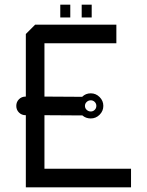

<svg xmlns="http://www.w3.org/2000/svg" viewBox="-20 -805 633 825"><path d="M331 -785H374V-730H331ZM239 -785H282V-730H239ZM131 -699 91 -659V-390Q91 -390 90 -390Q73 -390 61.5 -378.5Q50 -367 50 -350Q50 -333 61.5 -321.5Q73 -310 90 -310Q91 -310 91 -310V0H543V-80Q543 -80 171 -80V-310L334 -309Q349 -296 370 -296Q392 -296 408 -312Q424 -328 424 -350Q424 -372 408 -388Q392 -404 370 -404Q348 -404 333 -389L171 -390V-619H480V-699Q480 -699 131 -699ZM352.5 -367Q360 -374 370 -374Q380 -374 387 -367Q394 -360 394 -350Q394 -340 387 -333Q380 -326 370 -326Q360 -326 352.5 -333Q345 -340 345 -350Q345 -360 352.5 -367Z"/></svg>

Font: Sakbunderan
Style: Regular
Weight: 400
Version: Version 1.00